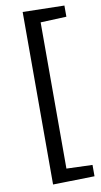

<svg xmlns="http://www.w3.org/2000/svg" viewBox="-104 -899 552 1050"><g transform="rotate(-10 172.5 -374.0)"><path d="M333 100 102 105V-853L333 -848V-786L189 -780V32L333 37Z"/></g></svg>

Font: Bitter Pro Medium
Style: Regular
Weight: 500
Designer: Sol Matas, and Bitter project Authors
Foundry: Sol Matas
Version: Version 1.010